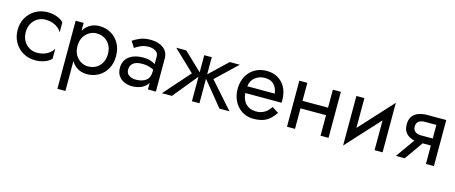

<svg xmlns="http://www.w3.org/2000/svg" viewBox="-44 -1064 4388 1853"><g transform="rotate(15 2150.5 -137.5)"><path d="M111 -230Q111 -182 131.5 -145Q152 -108 187.5 -86.5Q223 -65 268 -65Q324 -65 368 -90Q412 -115 428 -149V-49Q404 -21 359.5 -5.5Q315 10 268 10Q201 10 147 -21Q93 -52 61.5 -106.5Q30 -161 30 -230Q30 -300 61.5 -354Q93 -408 147 -439Q201 -470 268 -470Q315 -470 359.5 -454.5Q404 -439 428 -411V-311Q412 -345 368 -370Q324 -395 268 -395Q223 -395 187.5 -374Q152 -353 131.5 -315.5Q111 -278 111 -230Z M628 220H548V-460H628V-381Q653 -424 693.5 -447Q734 -470 785 -470Q848 -470 899.5 -441Q951 -412 982 -358.5Q1013 -305 1013 -230Q1013 -156 982 -102Q951 -48 899.5 -19Q848 10 785 10Q734 10 693.5 -13Q653 -36 628 -79ZM932 -230Q932 -283 910.5 -320Q889 -357 853.5 -376Q818 -395 775 -395Q740 -395 706 -376Q672 -357 650 -320Q628 -283 628 -230Q628 -177 650 -140Q672 -103 706 -84Q740 -65 775 -65Q818 -65 853.5 -84Q889 -103 910.5 -140Q932 -177 932 -230Z M1159 -352 1120 -413Q1146 -432 1190 -451Q1234 -470 1296 -470Q1375 -470 1424 -433.5Q1473 -397 1473 -330V0H1393V-66Q1372 -29 1330 -9.5Q1288 10 1236 10Q1193 10 1157 -6Q1121 -22 1099.5 -53.5Q1078 -85 1078 -132Q1078 -205 1130.5 -245.5Q1183 -286 1274 -286Q1314 -286 1344 -276Q1374 -266 1393 -253V-330Q1393 -365 1363.5 -382.5Q1334 -400 1296 -400Q1247 -400 1211.5 -382Q1176 -364 1159 -352ZM1159 -135Q1159 -98 1187.5 -79.5Q1216 -61 1256 -61Q1316 -61 1354.5 -88.5Q1393 -116 1393 -180V-198Q1342 -225 1278 -225Q1217 -225 1188 -201Q1159 -177 1159 -135Z M1653 -460 1833 -289V-460H1908V-289L2088 -460H2188L1978 -260L2208 0H2108L1908 -245V0H1833V-245L1633 0H1533L1763 -260L1553 -460Z M2665 -107Q2642 -72 2614 -45.5Q2586 -19 2546 -4.5Q2506 10 2446 10Q2384 10 2334.5 -21Q2285 -52 2256.5 -106.5Q2228 -161 2228 -230Q2228 -243 2229 -255Q2230 -267 2232 -279Q2242 -336 2272 -379Q2302 -422 2349.5 -446Q2397 -470 2456 -470Q2521 -470 2570 -441Q2619 -412 2646 -359.5Q2673 -307 2673 -234Q2673 -228 2673 -222Q2673 -216 2672 -210H2310Q2315 -140 2354 -102.5Q2393 -65 2456 -65Q2506 -65 2541.5 -88Q2577 -111 2600 -148ZM2456 -400Q2400 -400 2359 -367.5Q2318 -335 2312 -278H2586Q2580 -332 2548 -366Q2516 -400 2456 -400Z M2783 -460H2863V-280H3118V-460H3198V0H3118V-205H2863V0H2783Z M3433 -460V-162L3738 -495V0H3658V-298L3353 35V-460Z M3959 0H3871L4005 -189Q3955 -199 3924 -231Q3893 -263 3893 -322Q3893 -372 3915 -402Q3937 -432 3975.5 -446Q4014 -460 4061 -460H4251V0H4171V-184H4089ZM4061 -254H4171V-390H4061Q3973 -390 3973 -322Q3973 -254 4061 -254Z"/></g></svg>

Font: Jost*
Style: Regular
Weight: 400
Version: Version 3.7